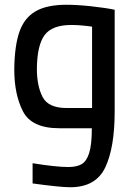

<svg xmlns="http://www.w3.org/2000/svg" viewBox="-20 -539 559 807"><path d="M462 -498V-70Q462 81 422.5 164.5Q383 248 275 248Q233 248 117 232V147Q215 163 268 163Q302 163 323 151Q344 139 355 103.5Q366 68 366 0H229Q113 0 76.5 -71Q40 -142 40 -247Q41 -346 61.5 -405Q82 -464 129.5 -491.5Q177 -519 259 -519Q305 -519 364.5 -512.5Q424 -506 462 -498ZM260 -85H367V-427Q318 -434 280 -434Q199 -434 167.5 -391.5Q136 -349 135 -250Q135 -178 159 -131.5Q183 -85 260 -85Z"/></svg>

Font: sheba-seeBold
Style: Regular
Weight: 600
Designer: Mohamed Galeb, the designers
Foundry: Kief Type Foundry
Version: Version 2.010; ttfautohint (v1.5.33-1714) -l 8 -r 50 -G 200 